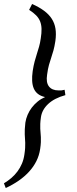

<svg xmlns="http://www.w3.org/2000/svg" viewBox="-60 -801 393 975"><path d="M272 -317.9Q216.3 -302.7 184.8 -273.2Q153.3 -243.7 147.9 -206.1Q145 -186 144.5 -172.1Q144 -158.2 144.5 -147Q145 -135.7 146 -126Q147 -116.2 147.5 -104.7Q147.9 -93.3 147.5 -79.1Q147 -64.9 144 -44.9Q139.2 -11.7 124.8 17.1Q110.4 45.9 87.6 70.8Q64.9 95.7 34.9 116.5Q4.9 137.2 -30.8 153.8L-40 129.9Q-20.5 118.2 -2.9 103.3Q14.6 88.4 28.3 70.1Q42 51.8 51.3 30Q60.5 8.3 64 -17.1Q66.9 -36.1 67.6 -50Q68.4 -64 68.1 -75.4Q67.9 -86.9 66.9 -97.2Q65.9 -107.4 65.7 -118.9Q65.4 -130.4 65.9 -144.5Q66.4 -158.7 68.8 -178.2Q71.8 -198.2 80.1 -217.8Q88.4 -237.3 101.3 -254.4Q114.3 -271.5 131.3 -285.4Q148.4 -299.3 168.9 -308.1Q147 -313 132.8 -324Q118.7 -335 111.6 -351.6Q104.5 -368.2 103.3 -390.4Q102.1 -412.6 106 -439.9Q110.4 -468.8 116 -489.3Q121.6 -509.8 127.4 -527.8Q133.3 -545.9 138.4 -564Q143.6 -582 147 -606Q151.4 -633.3 150.9 -654.3Q150.4 -675.3 143.8 -692.1Q137.2 -709 123.5 -722.9Q109.9 -736.8 87.9 -751L103 -780.8Q139.2 -764.6 163.8 -746.3Q188.5 -728 202.9 -705.6Q217.3 -683.1 221.7 -655.5Q226.1 -627.9 221.2 -592.8Q216.8 -564 211.4 -544.9Q206.1 -525.9 200.2 -508.5Q194.3 -491.2 188.7 -471.4Q183.1 -451.7 179.2 -421.9Q172.9 -382.3 188.5 -362.1Q204.1 -341.8 237.8 -341.8H246.6Q249.5 -341.8 252 -342Q254.4 -342.3 257.6 -343Q260.7 -343.8 268.1 -345.2Z"/></svg>

Font: Gentium Plus Eur
Style: Italic
Weight: 400
Italic angle: -8°
Designer: J. Victor Gaultney, Annie Olsen, Iska Routamaa, Becca Hirsbrunner
Foundry: SIL International
Version: Version 5.000